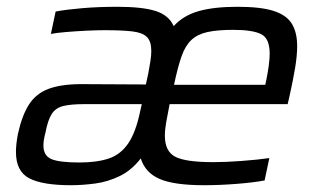

<svg xmlns="http://www.w3.org/2000/svg" viewBox="-20 -538 937 566"><path d="M189 8Q105 8 66 -12.5Q27 -33 27 -90Q27 -101 28.5 -115Q30 -129 33 -144Q45 -198 65.5 -230Q86 -262 123 -276Q160 -290 220 -290Q268 -290 315.5 -289.5Q363 -289 410 -289L417 -321Q421 -342 423.5 -358.5Q426 -375 426 -388Q426 -416 413 -429Q400 -442 369.5 -445.5Q339 -449 288 -449Q266 -449 234.5 -447.5Q203 -446 174 -443.5Q145 -441 130 -438L144 -504Q176 -510 223.5 -514Q271 -518 326 -518Q400 -518 439 -505.5Q478 -493 492 -461Q520 -492 565 -505Q610 -518 680 -518Q748 -518 786 -506Q824 -494 840 -468.5Q856 -443 856 -402Q856 -374 850 -338Q844 -302 834 -257L828 -231H480Q474 -201 470 -178Q466 -155 466 -138Q466 -92 496.5 -76Q527 -60 609 -60Q645 -60 692 -63.5Q739 -67 774 -72L760 -6Q728 0 678 4Q628 8 582 8Q493 8 450.5 -10.5Q408 -29 395 -71Q368 -36 333 -19Q298 -2 260.5 3Q223 8 189 8ZM493 -288H762L765 -302Q769 -321 772 -342.5Q775 -364 775 -380Q775 -425 749.5 -437.5Q724 -450 668 -450Q621 -450 591.5 -443.5Q562 -437 544 -420Q526 -403 515 -371.5Q504 -340 493 -288ZM214 -59Q265 -59 300 -70.5Q335 -82 357.5 -114.5Q380 -147 393 -209L398 -231H228Q189 -231 166.5 -225.5Q144 -220 132.5 -202Q121 -184 114 -147Q111 -136 109.5 -126.5Q108 -117 108 -109Q108 -79 131.5 -69Q155 -59 214 -59Z"/></svg>

Font: Saira
Style: Italic
Weight: 400
Italic angle: -12°
Designer: Hector Gatti with collaboration of the Omnibus-Type team
Foundry: Omnibus-Type
Version: Version 1.100; ttfautohint (v1.8.3)